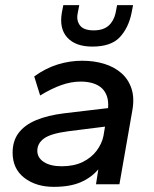

<svg xmlns="http://www.w3.org/2000/svg" viewBox="-20 -716 600 746"><path d="M189 10Q120 10 74.5 -25Q29 -60 29 -123Q29 -168 52 -199Q75 -230 120 -249Q165 -268 231 -276L400 -296Q402 -323 395.5 -342Q389 -361 375.5 -373.5Q362 -386 341 -392.5Q320 -399 293 -399Q257 -399 218.5 -385.5Q180 -372 136 -345L113 -419Q157 -451 204 -465.5Q251 -480 299 -480Q346 -480 385 -468Q424 -456 451.5 -432Q479 -408 491 -371.5Q503 -335 494 -286L444 0H353L362 -58Q335 -26 293.5 -8Q252 10 189 10ZM220 -70Q267 -70 301 -86.5Q335 -103 355.5 -130.5Q376 -158 382 -188L388 -224L245 -206Q177 -197 151 -178Q125 -159 125 -130Q125 -103 150.5 -86.5Q176 -70 220 -70ZM339 -535Q274 -535 242 -569.5Q210 -604 220 -665L226 -696H288L282 -665Q276 -637 290.5 -617.5Q305 -598 344 -598Q381 -598 401.5 -616Q422 -634 429 -665L435 -696H497L491 -665Q479 -607 445 -571Q411 -535 339 -535Z"/></svg>

Font: Gantari Medium
Style: Italic
Weight: 500
Italic angle: -10°
Designer: Anugrah Pasau
Foundry: Lafontype
Version: Version 1.000